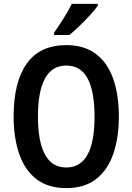

<svg xmlns="http://www.w3.org/2000/svg" viewBox="-20 -957 681 987"><path d="M591 -358Q591 -248 562 -165Q533 -82 473.5 -36Q414 10 321 10Q227 10 167 -36.5Q107 -83 78.5 -166.5Q50 -250 50 -359Q50 -535 117.5 -630Q185 -725 321 -725Q414 -725 474 -679Q534 -633 562.5 -550.5Q591 -468 591 -358ZM175 -358Q175 -230 211 -163Q247 -96 321 -96Q466 -96 466 -358Q466 -487 430.5 -553.5Q395 -620 321 -620Q247 -620 211 -553Q175 -486 175 -358ZM483 -928Q469 -908 443.5 -880Q418 -852 389 -824Q360 -796 337 -777H258V-789Q284 -826 308 -864.5Q332 -903 349 -937H483Z"/></svg>

Font: Noto Sans Ethiopic Condensed SemiBold
Style: Regular
Weight: 600
Width: 3
Designer: Monotype Design Team
Foundry: Monotype Imaging Inc.
Version: Version 2.102; ttfautohint (v1.8.4.7-5d5b)